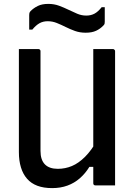

<svg xmlns="http://www.w3.org/2000/svg" viewBox="-20 -952 690 986"><path d="M571 0Q555 0 538 0Q521 0 504.5 0Q488 0 470 0Q468 0 466 -0.5Q464 -1 463 -2Q462 -3 461 -4Q460 -5 459.5 -7Q459 -9 459 -11Q459 -97 459 -183Q459 -269 459 -355.5Q459 -442 459 -528Q459 -614 459 -700Q477 -700 493.5 -700Q510 -700 527 -700Q544 -700 560 -700Q563 -700 565.5 -698.5Q568 -697 569.5 -694.5Q571 -692 571 -689Q571 -617 571 -543.5Q571 -470 571 -397Q571 -324 571 -251Q571 -178 571 -106Q571 -78 571 -51Q571 -24 571 0ZM248 14Q204 14 172 2Q140 -10 119 -34Q98 -58 87.5 -92.5Q77 -127 77 -171Q77 -236 77 -306Q77 -376 77 -451Q77 -526 77 -600Q77 -625 77 -650Q77 -675 77 -700Q102 -700 127 -700Q152 -700 177 -700Q181 -700 183 -698.5Q185 -697 186.5 -695Q188 -693 188 -689Q188 -604 188 -516.5Q188 -429 188 -343Q188 -257 188 -177Q188 -131 210.5 -108Q233 -85 277 -85Q315 -85 349.5 -99.5Q384 -114 417 -147Q450 -180 481 -235V-95H439Q418 -61 390 -36.5Q362 -12 326.5 1Q291 14 248 14ZM423 -872Q447 -872 465.5 -882Q484 -892 502 -915H518Q518 -895 518 -876Q518 -857 518 -840Q518 -834 517 -830Q516 -826 511 -821Q495 -804 473.5 -794Q452 -784 420 -784Q390 -784 365 -793Q340 -802 317 -813.5Q294 -825 271.5 -834Q249 -843 225 -843Q201 -843 182.5 -832.5Q164 -822 146 -800H130Q130 -820 130 -839Q130 -858 130 -875Q130 -881 131 -885Q132 -889 137 -895Q153 -911 174.5 -921.5Q196 -932 228 -932Q258 -932 283.5 -922.5Q309 -913 331.5 -902Q354 -891 376.5 -881.5Q399 -872 423 -872Z"/></svg>

Font: Recursive Medium
Style: Regular
Weight: 500
Version: Version 1.085